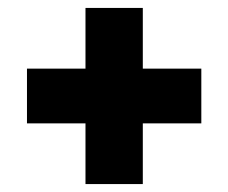

<svg xmlns="http://www.w3.org/2000/svg" viewBox="-20 -622 576 484"><path d="M195.5 -158V-311H48V-449H195.5V-602H340V-449H487.5V-311H340V-158Z"/></svg>

Font: Encode Sans SC SemiCondensed ExtraBold
Style: Regular
Weight: 800
Width: 4
Designer: Multiple Designers
Foundry: Impallari Type
Version: Version 3.002